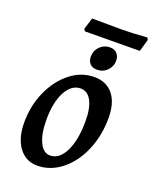

<svg xmlns="http://www.w3.org/2000/svg" viewBox="-139 -805 718 896"><g transform="rotate(20 220.5 -357.0)"><path d="M31 -158Q31 -241 63 -312Q95 -383 149 -425.5Q203 -468 267 -468Q327 -468 360.5 -427Q394 -386 394 -311Q394 -223 362.5 -149Q331 -75 276 -31.5Q221 12 156 12Q99 12 65 -34Q31 -80 31 -158ZM298 -260Q298 -324 279 -360Q260 -396 225 -396Q180 -396 152 -343.5Q124 -291 124 -205Q124 -135 143.5 -94Q163 -53 196 -53Q242 -53 270 -109.5Q298 -166 298 -260ZM424 -655 288 -654 152 -653 145 -663 163 -721 312 -720Q358 -720 436 -726L441 -715ZM218 -552Q218 -582 238.5 -602.5Q259 -623 288 -623Q311 -623 323.5 -609Q336 -595 336 -574Q336 -545 315.5 -524.5Q295 -504 265 -504Q242 -504 230 -517.5Q218 -531 218 -552Z"/></g></svg>

Font: Alegreya Medium
Style: Italic
Weight: 500
Italic angle: -7°
Designer: Juan Pablo del Peral
Foundry: Huerta Tipografica
Version: Version 2.008; ttfautohint (v1.8)